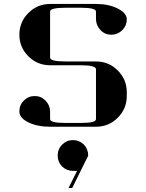

<svg xmlns="http://www.w3.org/2000/svg" viewBox="-20 -635 732 962"><path d="M77.1 -76.7Q77.1 -108.9 99.6 -131.3Q122.1 -153.8 153.8 -153.8Q186 -153.8 208 -130.9Q230.5 -107.9 231 -77.1V-38.1Q231 -19 308.1 -19H384.8Q461.9 -19 460.9 -38.1V-288.1Q460.9 -307.6 384.8 -308.1H231Q167 -308.1 122.1 -353Q77.1 -397.9 77.1 -460.9Q77.1 -524.9 122.1 -569.8Q167.5 -615.2 231 -615.2H460.9Q524.9 -615.2 569.8 -592.3Q615.2 -569.3 615.2 -538.1Q615.2 -506.3 592.8 -483.9Q569.8 -461.4 538.1 -460.9Q505.9 -460.9 483.9 -483.9Q461.9 -506.8 460.9 -538.1V-577.1Q460.9 -596.2 384.8 -596.2H308.1Q231 -596.2 231 -577.1V-346.2Q231 -327.1 308.1 -327.1H460.9Q524.9 -327.1 569.8 -282.2Q615.2 -236.8 615.2 -172.9V-153.8Q615.2 -90.3 569.8 -44.9Q524.9 0 460.9 0H231Q167 0 122.1 -22Q77.1 -43.9 77.1 -76.7ZM269 145Q269 111.8 292 88.9Q314 66.9 346.2 66.9Q376.5 66.9 399.9 88.9Q421.9 112.3 421.9 145L341.8 307.1H323.2L366.2 221.2H346.2Q314.5 221.2 291 199.2Q269 175.8 269 145Z"/></svg>

Font: Hjet
Style: Regular
Weight: 400
Designer: T. Christopher White
Version: Version 1.2